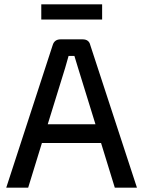

<svg xmlns="http://www.w3.org/2000/svg" viewBox="-20 -873 666 893"><path d="M455 -782H172V-853H455ZM450 -208H175L111 0H9L225 -663Q233 -690 262 -690H364Q394 -690 400 -663L617 0H514ZM424 -295 343 -557Q340 -566 334.5 -585Q329 -604 326 -613H299L283 -557L202 -295Z"/></svg>

Font: Exo 2.0 Medium
Style: Regular
Weight: 500
Designer: Natanael Gama
Version: Version 1.001;PS 001.001;hotconv 1.0.70;makeotf.lib2.5.58329